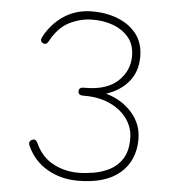

<svg xmlns="http://www.w3.org/2000/svg" viewBox="-52 -760 719 818"><g transform="rotate(5 307.5 -351.0)"><path d="M311 11Q238 11 180 -22.5Q122 -56 93 -120Q85 -139 103 -146Q118 -152 126 -133Q152 -76 201.5 -49.5Q251 -23 311 -23Q340 -23 375.5 -29Q411 -35 443.5 -51.5Q476 -68 497 -100.5Q518 -133 518 -187Q518 -233 491.5 -270.5Q465 -308 418 -330Q371 -352 308 -352H301Q281 -352 281 -369Q281 -386 301 -386H308Q400 -386 447.5 -430.5Q495 -475 495 -538Q495 -586 469.5 -617Q444 -648 402.5 -663.5Q361 -679 311 -678Q261 -677 214.5 -653.5Q168 -630 136 -570Q126 -552 112 -560Q97 -567 106 -585Q137 -644 189.5 -678.5Q242 -713 311 -713Q371 -713 421 -693Q471 -673 500.5 -634.5Q530 -596 530 -538Q530 -474 494 -431Q458 -388 399 -369Q466 -350 509.5 -301.5Q553 -253 553 -187Q553 -96 491 -42.5Q429 11 311 11Z"/></g></svg>

Font: Zen Maru Gothic Light
Style: Regular
Weight: 300
Designer: Yoshimichi Ohira
Foundry: Positype
Version: Version 1.001